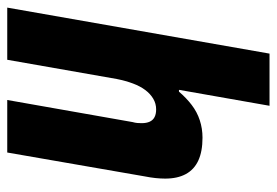

<svg xmlns="http://www.w3.org/2000/svg" viewBox="-137 -627 764 530"><g transform="rotate(90 245.0 -362.0)"><path d="M1 0 128 -724H272L228 -474H233Q250 -494 269.5 -509Q289 -524 312 -531.5Q335 -539 360 -539Q398 -539 423 -527.5Q448 -516 460.5 -493Q473 -470 473 -436Q473 -423 471.5 -409Q470 -395 467 -380L401 0H256L317 -346Q319 -353 319.5 -359Q320 -365 320 -371Q320 -384 316 -393Q312 -402 303.5 -406.5Q295 -411 282 -411Q266 -411 252.5 -403Q239 -395 228.5 -381Q218 -367 210.5 -347Q203 -327 198 -302L145 0Z"/></g></svg>

Font: Archivo Condensed ExtraBold
Style: Italic
Weight: 800
Width: 3
Italic angle: -10°
Designer: Hector Gatti
Foundry: Omnibus-Type
Version: Version 2.001